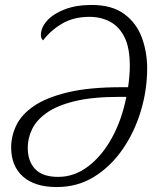

<svg xmlns="http://www.w3.org/2000/svg" viewBox="-20 -745 636 775"><path d="M209 10Q120 10 72.5 -32.5Q25 -75 25 -150Q25 -195 45.5 -238.5Q66 -282 116 -316.5Q166 -351 252.5 -372Q339 -393 470 -393H497Q504 -441 504 -479Q504 -552 482.5 -595Q461 -638 424 -657.5Q387 -677 341 -677Q277 -677 230.5 -649.5Q184 -622 154 -582Q145 -590 145 -603Q145 -634 170.5 -662Q196 -690 242 -707.5Q288 -725 350 -725Q432 -725 481.5 -688.5Q531 -652 552.5 -593.5Q574 -535 574 -469Q574 -382 548.5 -297Q523 -212 475 -142.5Q427 -73 360 -31.5Q293 10 209 10ZM215 -31Q280 -31 336 -73.5Q392 -116 432 -189Q472 -262 490 -354H462Q353 -354 281.5 -336.5Q210 -319 168.5 -289.5Q127 -260 109.5 -223.5Q92 -187 92 -149Q92 -94 122 -62.5Q152 -31 215 -31Z"/></svg>

Font: Noto Serif SemiCondensed Light
Style: Italic
Weight: 300
Width: 4
Italic angle: -12°
Designer: Monotype Design Team
Foundry: Monotype Imaging Inc.
Version: Version 2.013; ttfautohint (v1.8.4.7-5d5b)